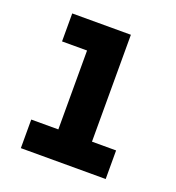

<svg xmlns="http://www.w3.org/2000/svg" viewBox="-92 -775 556 606"><g transform="rotate(20 185.5 -472.5)"><path d="M43 -245V-341H134V-606H50V-700H247V-341H328V-245Z"/></g></svg>

Font: MuseoModerno Thin
Style: Bold
Weight: 700
Version: Version 1.003